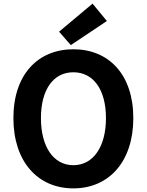

<svg xmlns="http://www.w3.org/2000/svg" viewBox="-20 -1026 810 1060"><path d="M385 14C581 14 716 -133 716 -374C716 -614 581 -754 385 -754C189 -754 54 -614 54 -374C54 -133 189 14 385 14ZM385 -114C275 -114 206 -216 206 -374C206 -532 275 -627 385 -627C495 -627 565 -532 565 -374C565 -216 495 -114 385 -114ZM371 -777 570 -910 491 -1006 306 -851Z"/></svg>

Font: Noto Sans JP
Style: Bold
Weight: 700
Designer: Ryoko NISHIZUKA 西塚涼子 (kana, bopomofo & ideographs); Paul D. Hunt (Latin, Greek & Cyrillic); Sandoll Communications 산돌커뮤니
Foundry: Adobe
Version: Version 2.004;hotconv 1.0.118;makeotfexe 2.5.65603